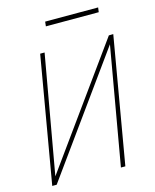

<svg xmlns="http://www.w3.org/2000/svg" viewBox="-127 -958 842 1043"><g transform="rotate(-15 293.5 -436.0)"><path d="M543.9 -710.4 568.8 -710.9 446.3 0H421.4L537.1 -662.1L60.1 0H35.2L157.7 -710.9H182.6L64.9 -45.9ZM523.4 -846.2H226.1L229 -872.1H526.9Z"/></g></svg>

Font: Roboto Mono Thin
Style: Italic
Weight: 250
Designer: Google
Version: Version 2.000985; 2015; ttfautohint (v1.3)